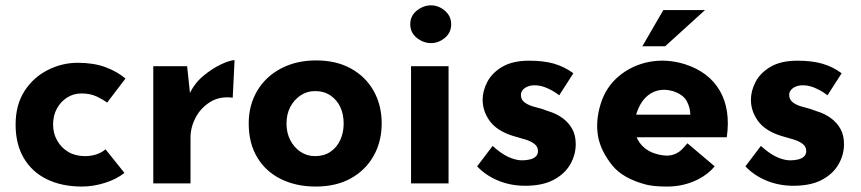

<svg xmlns="http://www.w3.org/2000/svg" viewBox="-20 -683 3207 715"><path d="M443.4 -39.1Q414.1 -15.6 370.6 -2Q327.1 11.7 285.2 11.7Q210 11.7 154.3 -15.6Q98.6 -43 68.4 -94.7Q38.1 -146.5 38.1 -218.8Q38.1 -292 70.8 -343.3Q103.5 -394.5 157.2 -421.9Q210.9 -449.2 269.5 -449.2Q328.1 -449.2 372.1 -433.1Q416 -417 447.3 -390.6L378.9 -300.8Q365.2 -311.5 340.8 -323.2Q316.4 -335 283.2 -335Q253.9 -335 230 -319.8Q206.1 -304.7 191.9 -278.8Q177.7 -252.9 177.7 -218.8Q177.7 -186.5 192.9 -159.7Q208 -132.8 234.4 -117.2Q260.7 -101.6 296.9 -101.6Q320.3 -101.6 339.8 -108.4Q359.4 -115.2 373 -127Z M676.8 -436.5 689.5 -317.4 686.5 -335Q705.1 -374 738.3 -401.4Q771.5 -428.7 804.2 -443.8Q836.9 -459 853.5 -459L846.7 -319.3Q797.9 -325.2 762.7 -303.2Q727.5 -281.2 708.5 -245.1Q689.5 -209 689.5 -170.9V0H550.8V-436.5Z M906.2 -223.6Q906.2 -291 937.5 -344.2Q968.8 -397.5 1025.9 -427.7Q1083 -458 1157.2 -458Q1232.4 -458 1287.1 -427.7Q1341.8 -397.5 1371.6 -344.2Q1401.4 -291 1401.4 -223.6Q1401.4 -156.2 1371.6 -103Q1341.8 -49.8 1287.1 -19Q1232.4 11.7 1155.3 11.7Q1083 11.7 1026.4 -16.1Q969.7 -43.9 938 -96.7Q906.2 -149.4 906.2 -223.6ZM1046.9 -222.7Q1046.9 -188.5 1061 -161.1Q1075.2 -133.8 1099.1 -117.7Q1123 -101.6 1153.3 -101.6Q1186.5 -101.6 1210.4 -117.7Q1234.4 -133.8 1247.1 -161.6Q1259.8 -189.5 1259.8 -222.7Q1259.8 -257.8 1247.1 -284.7Q1234.4 -311.5 1210.4 -327.6Q1186.5 -343.8 1153.3 -343.8Q1123 -343.8 1099.1 -327.6Q1075.2 -311.5 1061 -284.7Q1046.9 -257.8 1046.9 -222.7Z M1510.7 -436.5H1650.4V0H1510.7ZM1507.8 -592.8Q1507.8 -624 1532.2 -643.6Q1556.6 -663.1 1585 -663.1Q1613.3 -663.1 1636.7 -643.1Q1660.2 -623 1660.2 -592.8Q1660.2 -561.5 1636.7 -542Q1613.3 -522.5 1585 -522.5Q1556.6 -522.5 1532.2 -542Q1507.8 -561.5 1507.8 -592.8Z M1935.5 8.8Q1881.8 8.8 1835.4 -10.3Q1789.1 -29.3 1756.8 -63.5L1814.5 -139.6Q1846.7 -110.4 1874 -98.1Q1901.4 -85.9 1923.8 -85.9Q1940.4 -85.9 1954.1 -89.4Q1967.8 -92.8 1975.6 -100.6Q1983.4 -108.4 1983.4 -120.1Q1983.4 -136.7 1970.2 -147Q1957 -157.2 1936 -163.6Q1915 -169.9 1890.6 -176.8Q1831.1 -195.3 1804.2 -231.9Q1777.3 -268.6 1777.3 -311.5Q1777.3 -344.7 1794.9 -378.4Q1812.5 -412.1 1851.1 -434.6Q1889.6 -457 1950.2 -457Q2004.9 -457 2043.5 -445.8Q2082 -434.6 2115.2 -410.2L2062.5 -328.1Q2043.9 -342.8 2020.5 -353.5Q1997.1 -364.3 1976.6 -365.2Q1959 -366.2 1946.3 -361.3Q1933.6 -356.4 1926.8 -348.1Q1919.9 -339.8 1919.9 -331.1Q1918.9 -312.5 1934.1 -301.3Q1949.2 -290 1973.6 -284.2Q1998 -278.3 2020.5 -269.5Q2052.7 -259.8 2075.7 -242.7Q2098.6 -225.6 2111.3 -202.1Q2124 -178.7 2124 -146.5Q2124 -106.4 2103.5 -70.8Q2083 -35.2 2041.5 -13.2Q2000 8.8 1935.5 8.8Z M2383.8 3.9Q2299.8 -18.6 2260.7 -66.4Q2218.8 -118.2 2208 -170.9Q2196.3 -229.5 2216.8 -295.9Q2236.3 -359.4 2285.2 -399.9Q2334 -440.4 2397.9 -452.6Q2461.9 -464.8 2529.3 -444.3Q2619.1 -416 2660.2 -345.7Q2701.2 -275.4 2686.5 -171.9H2330.1L2323.2 -255.9H2583L2550.8 -253.9Q2550.8 -281.2 2537.6 -306.2Q2524.4 -331.1 2485.4 -343.8Q2455.1 -352.5 2428.7 -345.7Q2402.3 -338.9 2382.3 -317.9Q2362.3 -296.9 2350.6 -261.7Q2338.9 -222.7 2344.7 -192.4Q2350.6 -162.1 2371.1 -140.6Q2391.6 -119.1 2421.9 -110.4Q2444.3 -103.5 2466.8 -103.5Q2491.2 -104.5 2510.7 -119.1Q2521.5 -127 2540 -149.4L2641.6 -63.5Q2616.2 -33.2 2577.1 -13.7Q2522.5 12.7 2460.9 11.7Q2414.1 11.7 2383.8 3.9ZM2605.5 -645.5 2457 -510.7H2372.1L2450.2 -645.5Z M2934.6 8.8Q2880.9 8.8 2834.5 -10.3Q2788.1 -29.3 2755.9 -63.5L2813.5 -139.6Q2845.7 -110.4 2873 -98.1Q2900.4 -85.9 2922.9 -85.9Q2939.5 -85.9 2953.1 -89.4Q2966.8 -92.8 2974.6 -100.6Q2982.4 -108.4 2982.4 -120.1Q2982.4 -136.7 2969.2 -147Q2956.1 -157.2 2935.1 -163.6Q2914.1 -169.9 2889.6 -176.8Q2830.1 -195.3 2803.2 -231.9Q2776.4 -268.6 2776.4 -311.5Q2776.4 -344.7 2793.9 -378.4Q2811.5 -412.1 2850.1 -434.6Q2888.7 -457 2949.2 -457Q3003.9 -457 3042.5 -445.8Q3081.1 -434.6 3114.3 -410.2L3061.5 -328.1Q3043 -342.8 3019.5 -353.5Q2996.1 -364.3 2975.6 -365.2Q2958 -366.2 2945.3 -361.3Q2932.6 -356.4 2925.8 -348.1Q2918.9 -339.8 2918.9 -331.1Q2918 -312.5 2933.1 -301.3Q2948.2 -290 2972.7 -284.2Q2997.1 -278.3 3019.5 -269.5Q3051.8 -259.8 3074.7 -242.7Q3097.7 -225.6 3110.4 -202.1Q3123 -178.7 3123 -146.5Q3123 -106.4 3102.5 -70.8Q3082 -35.2 3040.5 -13.2Q2999 8.8 2934.6 8.8Z"/></svg>

Font: Josefin Sans CFJ
Style: Bold
Weight: 700
Designer: Santiago Orozco
Foundry: Typemade
Version: Version 2.001